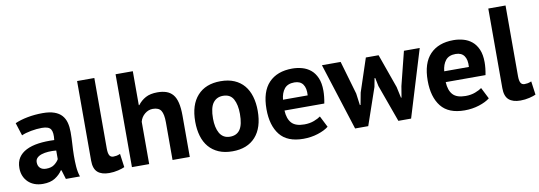

<svg xmlns="http://www.w3.org/2000/svg" viewBox="-56 -1055 4001 1425"><g transform="rotate(-10 1945.0 -343.0)"><path d="M54 -471Q94 -489 149 -499.5Q204 -510 264 -510Q316 -510 351 -497.5Q386 -485 406.5 -462Q427 -439 435.5 -407Q444 -375 444 -335Q444 -291 441 -246.5Q438 -202 437.5 -159Q437 -116 440 -75.5Q443 -35 455 1H349L328 -68H323Q303 -37 267.5 -14.5Q232 8 176 8Q141 8 113 -2.5Q85 -13 65 -32.5Q45 -52 34 -78.5Q23 -105 23 -138Q23 -184 43.5 -215.5Q64 -247 102.5 -266.5Q141 -286 194.5 -293.5Q248 -301 314 -298Q321 -354 306 -378.5Q291 -403 239 -403Q200 -403 156.5 -395Q113 -387 85 -374ZM219 -99Q258 -99 281 -116.5Q304 -134 315 -154V-219Q284 -222 255.5 -220Q227 -218 205 -211Q183 -204 170 -191Q157 -178 157 -158Q157 -130 173.5 -114.5Q190 -99 219 -99Z M687 -168Q687 -133 696 -117Q705 -101 725 -101Q737 -101 748.5 -103Q760 -105 777 -112L791 -10Q775 -2 742 6Q709 14 674 14Q617 14 587 -12.5Q557 -39 557 -100V-700H687Z M1153 0V-284Q1153 -345 1136 -372Q1119 -399 1074 -399Q1041 -399 1013.5 -376.5Q986 -354 977 -319V0H847V-700H977V-444H981Q1005 -476 1040 -495Q1075 -514 1129 -514Q1167 -514 1196 -504Q1225 -494 1244.5 -471Q1264 -448 1273.5 -408.5Q1283 -369 1283 -311V0Z M1368 -250Q1368 -377 1430 -445.5Q1492 -514 1604 -514Q1664 -514 1708 -495Q1752 -476 1781 -441.5Q1810 -407 1824.5 -358Q1839 -309 1839 -250Q1839 -123 1777.5 -54.5Q1716 14 1604 14Q1544 14 1500 -5Q1456 -24 1426.5 -58.5Q1397 -93 1382.5 -142Q1368 -191 1368 -250ZM1502 -250Q1502 -217 1508 -189Q1514 -161 1526 -140Q1538 -119 1557.5 -107.5Q1577 -96 1604 -96Q1655 -96 1680 -133Q1705 -170 1705 -250Q1705 -319 1682 -361.5Q1659 -404 1604 -404Q1556 -404 1529 -368Q1502 -332 1502 -250Z M2329 -43Q2299 -19 2247.5 -2.5Q2196 14 2138 14Q2017 14 1961 -56.5Q1905 -127 1905 -250Q1905 -382 1968 -448Q2031 -514 2145 -514Q2183 -514 2219 -504Q2255 -494 2283 -471Q2311 -448 2328 -409Q2345 -370 2345 -312Q2345 -291 2342.5 -267Q2340 -243 2335 -217H2035Q2038 -154 2067.5 -122Q2097 -90 2163 -90Q2204 -90 2236.5 -102.5Q2269 -115 2286 -128ZM2143 -410Q2092 -410 2067.5 -379.5Q2043 -349 2038 -298H2224Q2228 -352 2207.5 -381Q2187 -410 2143 -410Z M2794 -500 2885 -244 2903 -161H2907L2921 -245L2985 -500H3104L2950 5H2854L2753 -275L2740 -338H2735L2723 -274L2627 5H2528L2367 -500H2508L2581 -249L2593 -160H2598L2615 -250L2698 -500Z M3544 -43Q3514 -19 3462.5 -2.5Q3411 14 3353 14Q3232 14 3176 -56.5Q3120 -127 3120 -250Q3120 -382 3183 -448Q3246 -514 3360 -514Q3398 -514 3434 -504Q3470 -494 3498 -471Q3526 -448 3543 -409Q3560 -370 3560 -312Q3560 -291 3557.5 -267Q3555 -243 3550 -217H3250Q3253 -154 3282.5 -122Q3312 -90 3378 -90Q3419 -90 3451.5 -102.5Q3484 -115 3501 -128ZM3358 -410Q3307 -410 3282.5 -379.5Q3258 -349 3253 -298H3439Q3443 -352 3422.5 -381Q3402 -410 3358 -410Z M3786 -168Q3786 -133 3795 -117Q3804 -101 3824 -101Q3836 -101 3847.5 -103Q3859 -105 3876 -112L3890 -10Q3874 -2 3841 6Q3808 14 3773 14Q3716 14 3686 -12.5Q3656 -39 3656 -100V-700H3786Z"/></g></svg>

Font: PTSans
Style: Bold
Weight: 700
Designer: A.Korolkova, O.Umpeleva, V.Yefimov
Foundry: ParaType Ltd
Version: Version 2.003W OFL